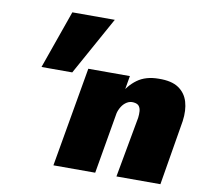

<svg xmlns="http://www.w3.org/2000/svg" viewBox="-78 -787 947 873"><g transform="rotate(10 395.5 -350.0)"><path d="M495 -460H303L223 0H416ZM565 -280 514 0H717L767 -300Q774 -351 762.5 -389.5Q751 -428 718.5 -450Q686 -472 627 -471Q567 -471 528 -442.5Q489 -414 467 -368.5Q445 -323 436 -271L464 -281Q468 -298 477.5 -313.5Q487 -329 501.5 -338Q516 -347 533 -345Q551 -343 558 -333.5Q565 -324 566 -310Q567 -296 565 -280ZM187 -700 92 -431H234L383 -700Z"/></g></svg>

Font: Jost Black
Style: Italic
Weight: 900
Italic angle: -5°
Version: Version 3.710